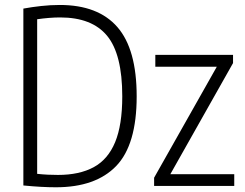

<svg xmlns="http://www.w3.org/2000/svg" viewBox="-20 -768 1011 793"><path d="M211 5.5Q152.5 5.5 76.5 -2V-732.5Q111.5 -739 150 -743.2Q188.5 -747.5 227 -747.5Q385.5 -747.5 465 -656Q544.5 -564.5 544.5 -370Q544.5 -170 459.8 -82.2Q375 5.5 211 5.5ZM219.5 -45.5Q308 -45.5 367 -77.5Q426 -109.5 455.5 -180.8Q485 -252 485 -370Q485 -544 422.5 -620Q360 -696 228.5 -696Q206.5 -696 182 -694Q157.5 -692 133.5 -688.5V-50Q157 -47.5 177.8 -46.5Q198.5 -45.5 219.5 -45.5ZM616.5 0V-34L875.5 -492.5H621.5V-541.5H942.5V-507.5L683.5 -48.5H947.5V0Z"/></svg>

Font: Encode Sans Cnd Lt
Style: Regular
Weight: 300
Width: 3
Designer: Multiple Designers
Foundry: Impallari Type
Version: Version 3.002; ttfautohint (v1.8.3) -l 8 -r 50 -G 200 -x 14 